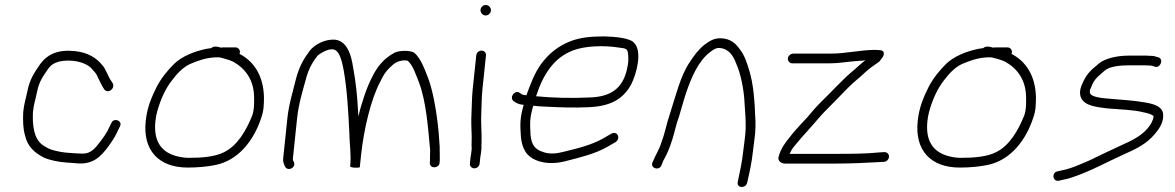

<svg xmlns="http://www.w3.org/2000/svg" viewBox="-20 -670 4713 770"><path d="M432.2 -336 427.1 -344C412.7 -363 406.1 -390.9 390.8 -408C367.1 -438.2 331.9 -459.6 280.7 -465C212.4 -472.3 168.1 -452.9 137.8 -408C115.8 -376.1 98.9 -349.8 90 -305C82.6 -269.4 76.8 -256.1 73.2 -221C71.3 -187.8 72.6 -152.5 80.3 -127C90.4 -82.7 117.5 -58.3 154.1 -39C180 -27.1 214.6 -20.3 248.9 -18L277.7 -16C351.8 -6 383.7 -40.7 417 -86C438 -115.5 443.5 -126.3 456 -153L461.1 -163C473.3 -186 435 -200.2 426.4 -176L421.4 -166C418 -159.3 414.2 -151.7 410 -143C401.7 -127.1 369.3 -83.5 356.5 -72C344.2 -60.8 330.8 -54 311.7 -54C302.3 -54 293.4 -54.3 284.8 -55L256 -57C234.7 -58.5 219.1 -61.1 199.9 -66C178.9 -70.3 165.8 -78.8 150.3 -89C117 -112.9 109.3 -163.8 112.2 -221C115.6 -253.9 121.4 -266.2 128.5 -301C135.6 -339.6 150.8 -361.8 169.8 -389C183.9 -410.4 194.9 -416.1 216.3 -423C265.4 -434 320 -421.8 344.7 -398C352.8 -389 352.8 -389 359.9 -381C364.1 -376.3 367 -372 368.6 -368C375.7 -352.2 389.1 -325.3 397.7 -312C412 -292.3 442.7 -313.5 432.2 -336Z M858.1 -440C860.1 -440 862.4 -439.7 865 -439C882.1 -434.6 901.1 -429.3 916.2 -422C964.4 -394.5 998.7 -349.4 999.1 -278C998.9 -250.8 1000.1 -232.7 991.7 -207C967.2 -146.5 932.3 -85.2 877.2 -59C841.2 -41 788.7 -37 736.9 -37C720.2 -37 702.5 -39.7 683.7 -45C624.1 -62.6 595.2 -106.9 603.3 -184.5C604.8 -198.2 607.1 -211 610.4 -223C623.5 -269.8 643.6 -315.4 670.6 -349C690.7 -375.1 711.5 -398.2 741.3 -413C774.9 -427 802.2 -437.4 842.1 -440ZM924.3 -480H874.3C871.6 -480 868.9 -479.7 866.2 -479C853 -482.9 838.2 -487.1 827 -477C820.3 -476.3 813.5 -475.3 806.7 -474C758.1 -463.5 711.2 -445 678.4 -414C651.5 -387.2 626 -356 607.5 -320C586.8 -277.7 570.1 -239.5 564.3 -184C552.1 -67.5 616.2 2 732.8 2C771.2 2 810.4 -1.4 842.8 -8C936.4 -26.3 998.7 -107.8 1027.8 -198C1038.3 -226.9 1038.3 -250.8 1038.6 -282C1035.9 -365.5 1000.1 -422.6 940.6 -454C941.5 -456.7 942.1 -458.7 942.2 -460C943.3 -470.6 934.9 -480 924.3 -480Z M1743.1 -20 1743.8 -27C1742.8 -54.6 1744.7 -75.7 1741.8 -103C1740 -132.1 1738.2 -152.9 1734.3 -184C1727.2 -240.2 1715.1 -308.2 1697.3 -356C1682.8 -392.7 1668.8 -434 1642 -458C1626.8 -468.9 1582.3 -468.1 1563.1 -459C1520.7 -436.7 1493 -404.4 1470.4 -357C1451.6 -321.3 1428.6 -253.5 1417.3 -203C1416.6 -209.7 1416.2 -215.3 1416.1 -220C1413.6 -278.6 1406.9 -343.1 1396.6 -397C1391.8 -427.7 1386.1 -449.7 1379.5 -463C1368.9 -487.2 1352.2 -507.6 1323.6 -511C1282.8 -513.7 1240.6 -490.9 1221.8 -466C1196.8 -432.5 1180.1 -402.7 1167.1 -354C1154.5 -301.9 1138.5 -253.1 1132.4 -195L1115.5 -33C1114.2 -20.9 1119 -11 1123.2 -2C1130.5 13.5 1152.5 9.4 1159.1 -5.5C1164.3 -17.4 1153.5 -23.8 1154.5 -33L1171.4 -195C1177.3 -251.2 1191.8 -298.7 1205.5 -348C1216 -389.5 1230.1 -416.2 1251.5 -444C1259.8 -454.7 1284.4 -467 1297.3 -470.5C1325 -478 1335.6 -462.4 1343.5 -444C1348.4 -433.3 1353.4 -414.3 1358.6 -387C1371.8 -311.2 1376.9 -223.2 1380.8 -141C1381.4 -91.8 1389.4 -51.9 1384.3 -3C1383.7 3.1 1422.5 4.6 1423 0C1424.7 -16.3 1426.4 -32.7 1428.1 -49C1438.4 -146.6 1466.9 -271.7 1504.8 -342C1517.9 -369.1 1526 -382.5 1543.3 -399C1560.4 -415.3 1570.3 -424.5 1598.9 -428C1607.5 -428 1613.1 -427.3 1615.7 -426C1637.8 -405.8 1647.7 -369.6 1660.5 -339C1689.3 -261.6 1696.2 -162.3 1705.1 -68C1705 -56.3 1704 -33.5 1704.4 -23L1703.7 -16C1704.2 8.5 1743.6 5.8 1743.1 -20Z M1890 -448 1875.8 -313C1872.3 -279.8 1872.5 -248.4 1871 -219C1869 -184 1870.6 -154.6 1871.7 -121.5C1872.2 -108.4 1870.3 -84 1871.8 -74C1871.2 -69 1871.2 -69 1870.2 -59C1868.7 -51.7 1867.7 -44.7 1867 -38L1864.5 -14C1863.4 -3.4 1871.9 5 1882.5 5C1893.1 5 1902.4 -3.4 1903.5 -14L1906 -38C1906.6 -44 1907.6 -50.3 1909 -57C1910.2 -69 1910.2 -69 1911.1 -77C1910.5 -77.7 1910.5 -84.3 1911.2 -97C1912.6 -140.1 1907.8 -177 1910.3 -222C1911.7 -250 1911.5 -281.2 1914.8 -313L1929 -448C1930.1 -458.6 1921.5 -467 1910.9 -467C1900.4 -467 1891.1 -458.6 1890 -448ZM1907.1 -631C1906 -619.9 1915.7 -608 1927.2 -608C1938.5 -608 1947.6 -616.2 1948.8 -627.5C1950 -638.8 1939.9 -650 1928.6 -650C1917.6 -650 1908.3 -641.9 1907.1 -631Z M2129.8 -284C2158.4 -371.4 2200.7 -438.7 2278.6 -468C2327.6 -486.5 2403.7 -488.8 2463.2 -479C2490 -475.8 2496.8 -474.7 2498.7 -455C2501 -430.7 2500.7 -419.7 2493.9 -390C2476.2 -314.7 2428.5 -281 2342.2 -279C2269.4 -275.7 2196.9 -277.5 2129.8 -284ZM2118.8 -246C2133.2 -244 2152.1 -242.7 2175.4 -242C2231 -239.2 2280.2 -237.4 2339.2 -240C2426.4 -243.6 2476.5 -270.1 2510.6 -330C2533.8 -375.4 2556.5 -463.8 2523.2 -498C2506.6 -518.2 2445.2 -522.8 2403.9 -524C2352 -524 2307.5 -520.3 2267.4 -504.5C2218.9 -485.5 2180.9 -455.7 2149.2 -412C2124.3 -377.3 2107.1 -333 2091.2 -288C2087.9 -288.7 2085 -289 2082.3 -289C2073.2 -290.3 2070.3 -293 2065.1 -297C2045.7 -312 2021.6 -280.7 2038.8 -265C2049.2 -258 2058.8 -251.8 2075.2 -250H2080.2C2065.1 -195.9 2065.5 -173.8 2068.9 -123C2070.9 -97.7 2077.4 -76.7 2088.3 -60C2112.4 -23.7 2174.3 -5.1 2245.4 -23C2309.3 -39.5 2365.6 -52.6 2415.5 -81L2448.5 -100C2470.9 -114.9 2455.8 -146.8 2432 -134L2399.1 -115C2351.8 -88.4 2300.2 -75.8 2239.4 -61C2209.2 -53 2183.5 -52.3 2162.2 -59C2123.3 -70.6 2111.8 -89.2 2107.6 -130C2105.4 -176.7 2103.8 -193 2117.4 -242C2117.4 -242.7 2117.9 -244 2118.8 -246Z M2632.7 -7C2637.6 -20.8 2642.2 -30.9 2649.5 -43C2661.5 -66.7 2668.8 -87.2 2677.6 -115C2686.7 -144.2 2692.1 -173.7 2703.3 -203C2711.1 -227.9 2722.2 -270.2 2731 -296C2753.1 -360.4 2779.7 -423.4 2826.2 -460C2837.8 -468.1 2848.7 -478.7 2866 -477.5C2903.6 -474.8 2920.3 -446 2931.7 -417C2951 -374.1 2964.1 -309.3 2966.3 -251C2968.7 -215.5 2971 -192.3 2970.4 -156C2970 -127.8 2963.8 -93.1 2960.8 -65C2956.3 -21.9 2947.2 20.1 2938.8 59C2932.8 85.3 2970.9 86.8 2976.4 63C2985.6 23 2994.9 -18.4 2999.7 -64C3001.2 -78.7 3003.2 -94 3005.5 -110C3010.4 -143.7 3010.8 -177.4 3008.6 -206C3006.6 -267.7 3001.2 -332.1 2985.8 -384C2974.8 -420.8 2966.1 -447.7 2946.6 -473C2929.4 -496.9 2909.4 -515 2871.1 -516.5C2841.4 -517.6 2822.8 -503.3 2804.4 -490C2780.8 -470.8 2762.4 -446.3 2744.9 -419C2708 -363.7 2689.7 -283.9 2666.2 -212C2653.2 -175.3 2647.5 -138 2633.8 -103C2625.5 -72.3 2608.1 -47.3 2597 -19C2585.8 4.3 2623.5 16.6 2632.7 -7Z M3157.6 -416H3308.6C3345.3 -416 3378.1 -422.7 3412.5 -425C3426.7 -426 3426.7 -426 3440.8 -427C3443.5 -427.7 3446.5 -428 3449.9 -428C3430.3 -413.2 3415.1 -397.1 3394.9 -381C3354.8 -346.6 3312 -298.8 3274.6 -263C3251.4 -239.8 3237.7 -223.6 3218 -200C3193.8 -172.9 3167.1 -147.3 3146.5 -119C3129.6 -98.4 3111.8 -74.7 3103.7 -45C3095.6 -26.4 3112.2 -14 3127.5 -14H3330.5C3390.4 -14 3454.2 -16.9 3507.1 -20L3525.2 -21C3551.2 -24.2 3552.1 -60 3526.3 -60L3509.2 -59C3457.4 -53.3 3393.5 -53 3334.6 -53H3146.6C3151.3 -62.5 3154.9 -70.3 3162.4 -80C3182 -104.4 3202.4 -127.3 3223.8 -151C3250.2 -179.6 3271.4 -208 3300.7 -236C3329.3 -264.6 3348.3 -284.7 3378 -315C3404.4 -342.1 3426.8 -357.7 3450.9 -381C3471.2 -399.3 3484.3 -406.8 3506.3 -423L3515.6 -435C3527.9 -449.8 3530 -469 3506.2 -469C3500.8 -469 3495.5 -469.3 3490.3 -470C3430.1 -470 3373.4 -455 3312.7 -455H3161.7C3151.1 -455 3140.8 -446.6 3139.7 -436C3138.6 -425.4 3147 -416 3157.6 -416Z M3954.1 -440C3956.1 -440 3958.4 -439.7 3961 -439C3978.1 -434.6 3997.1 -429.3 4012.2 -422C4060.4 -394.5 4094.7 -349.4 4095.1 -278C4094.9 -250.8 4096.1 -232.7 4087.7 -207C4063.2 -146.5 4028.3 -85.2 3973.2 -59C3937.2 -41 3884.7 -37 3832.9 -37C3816.2 -37 3798.5 -39.7 3779.7 -45C3720.1 -62.6 3691.2 -106.9 3699.3 -184.5C3700.8 -198.2 3703.1 -211 3706.4 -223C3719.5 -269.8 3739.6 -315.4 3766.6 -349C3786.7 -375.1 3807.5 -398.2 3837.3 -413C3870.9 -427 3898.2 -437.4 3938.1 -440ZM4020.3 -480H3970.3C3967.6 -480 3964.9 -479.7 3962.2 -479C3949 -482.9 3934.2 -487.1 3923 -477C3916.3 -476.3 3909.5 -475.3 3902.7 -474C3854.1 -463.5 3807.2 -445 3774.4 -414C3747.5 -387.2 3722 -356 3703.5 -320C3682.8 -277.7 3666.1 -239.5 3660.3 -184C3648.1 -67.5 3712.2 2 3828.8 2C3867.2 2 3906.4 -1.4 3938.8 -8C4032.4 -26.3 4094.7 -107.8 4123.8 -198C4134.3 -226.9 4134.3 -250.8 4134.6 -282C4131.9 -365.5 4096.1 -422.6 4036.6 -454C4037.5 -456.7 4038.1 -458.7 4038.2 -460C4039.3 -470.6 4030.9 -480 4020.3 -480Z M4626.1 -440C4617.4 -442.2 4608.1 -446 4598.7 -446C4590.7 -446 4584.1 -446.3 4578.9 -447H4507.9C4461.1 -447 4412.8 -436.6 4386.5 -415C4381.3 -409.7 4375.4 -404.7 4368.9 -400C4352.9 -387.7 4335.3 -366.4 4326.4 -347C4319.2 -330.7 4312.1 -319.3 4311.3 -299C4311.7 -246.7 4370.5 -241.5 4423.6 -235C4468.5 -231.2 4526.1 -229.7 4564.1 -220C4579.4 -216.9 4598.8 -212.5 4606.4 -204C4604.4 -185.6 4594.7 -169.5 4582.2 -155C4556.1 -124.4 4519.3 -106 4474 -86C4426.1 -64.3 4390.6 -46.4 4349.8 -27C4313.8 -12.2 4280.1 5.1 4239.6 13L4222.2 17C4196.9 20.1 4200.4 58.1 4225.2 55L4242.7 51C4254.9 49 4267.5 45.7 4280.7 41C4357.1 15 4411.7 -16.7 4487.3 -51C4539.3 -73.5 4580.2 -95.1 4610.8 -132C4628.5 -152.1 4646.2 -178.8 4644.8 -208C4645 -242.4 4608.7 -252.4 4576.1 -258.5C4534.2 -266.4 4478.8 -270 4430.7 -274C4406.8 -276.1 4348.2 -279.1 4350.7 -302C4350.5 -306.7 4351.2 -310.3 4352.8 -313L4362 -334C4371.9 -356.6 4394.2 -372.1 4410.6 -387C4428.5 -403.3 4471.8 -408 4503.8 -408H4573.8C4581.7 -407.3 4588.3 -407 4593.7 -407C4598.6 -407 4605.3 -404.3 4610.2 -403C4631.1 -393.6 4649.4 -430.9 4626.1 -440Z"/></svg>

Font: Just Breathe
Style: Obl2
Weight: 400
Foundry: Cannot Into Space Fonts
Version: Version 0.72